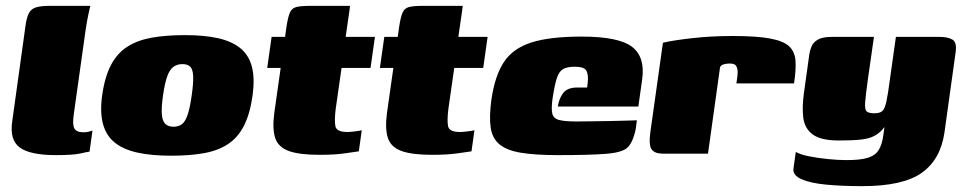

<svg xmlns="http://www.w3.org/2000/svg" viewBox="-20 -525 3291 656"><path d="M171 5Q83 5 47.5 -21Q12 -47 22 -112L67 -436Q71 -466 79 -480.5Q87 -495 103.5 -500Q120 -505 151 -505H289Q287 -500 282 -476Q277 -452 273 -426L232 -134Q227 -100 234 -86.5Q241 -73 265 -73Q276 -73 285 -75.5Q294 -78 296 -79L286 -7Q278 -6 254 -0.5Q230 5 171 5Z M564 7Q498 7 450 -3.5Q402 -14 372.5 -37.5Q343 -61 332 -101Q321 -141 329 -199Q338 -263 359.5 -303.5Q381 -344 416 -366Q451 -388 499.5 -396.5Q548 -405 612 -405Q678 -405 725 -394.5Q772 -384 801 -360.5Q830 -337 840.5 -297.5Q851 -258 843 -199Q834 -135 813 -94.5Q792 -54 758 -32Q724 -10 676 -1.5Q628 7 564 7ZM573 -92Q591 -92 602.5 -101.5Q614 -111 621.5 -134Q629 -157 635 -199Q641 -241 640 -264.5Q639 -288 630 -297Q621 -306 603 -306Q586 -306 573 -297Q560 -288 551.5 -264.5Q543 -241 537 -199Q531 -157 533 -134Q535 -111 545 -101.5Q555 -92 573 -92Z M1072 4Q1003 4 967 -9Q931 -22 920.5 -53Q910 -84 917 -138L939 -293H893L908 -399H954L959 -435Q964 -467 970.5 -482Q977 -497 992.5 -501Q1008 -505 1040 -505H1176Q1175 -499 1174.5 -493.5Q1174 -488 1173 -482L1161 -399H1261L1246 -293H1147L1127 -153Q1122 -113 1126 -93.5Q1130 -74 1167 -74Q1175 -74 1192 -76Q1209 -78 1216 -80L1206 -8Q1198 -7 1161.5 -1.5Q1125 4 1072 4Z M1457 4Q1388 4 1352 -9Q1316 -22 1305.5 -53Q1295 -84 1302 -138L1324 -293H1278L1293 -399H1339L1344 -435Q1349 -467 1355.5 -482Q1362 -497 1377.5 -501Q1393 -505 1425 -505H1561Q1560 -499 1559.5 -493.5Q1559 -488 1558 -482L1546 -399H1646L1631 -293H1532L1512 -153Q1507 -113 1511 -93.5Q1515 -74 1552 -74Q1560 -74 1577 -76Q1594 -78 1601 -80L1591 -8Q1583 -7 1546.5 -1.5Q1510 4 1457 4Z M1887 5Q1809 5 1760.5 -3Q1712 -11 1687 -31.5Q1662 -52 1656.5 -89Q1651 -126 1659 -185Q1671 -267 1702 -313.5Q1733 -360 1796 -380Q1859 -400 1967 -400Q2094 -400 2139.5 -365Q2185 -330 2174 -253L2161 -161H1886Q1890 -189 1904.5 -207.5Q1919 -226 1952 -226H1986L1988 -242Q1991 -268 1984 -282.5Q1977 -297 1944 -297Q1918 -297 1904 -289Q1890 -281 1882.5 -258Q1875 -235 1868 -189Q1863 -154 1867 -137Q1871 -120 1890.5 -115Q1910 -110 1950 -110Q1966 -110 1998 -110.5Q2030 -111 2065 -111.5Q2100 -112 2126 -113Q2152 -114 2156 -114L2153 -91Q2151 -74 2143.5 -53.5Q2136 -33 2125 -22Q2108 -4 2051.5 0.5Q1995 5 1887 5Z M2399 0H2245Q2217 0 2206.5 -14.5Q2196 -29 2202 -73L2245 -379Q2278 -387 2344 -394.5Q2410 -402 2483 -402Q2565 -402 2611 -393.5Q2657 -385 2676.5 -366.5Q2696 -348 2698 -317Q2700 -286 2693 -240H2496L2498 -254Q2502 -279 2499 -290.5Q2496 -302 2489.5 -305Q2483 -308 2474 -308Q2462 -308 2452 -305Q2442 -302 2440 -294Z M2926 111Q2859 111 2804.5 106Q2750 101 2719 87.5Q2688 74 2691 51L2699 -6Q2714 3 2744 9Q2774 15 2809 18.5Q2844 22 2872 22Q2920 22 2945.5 14Q2971 6 2982.5 -13Q2994 -32 2998 -63L3002 -91Q2987 -71 2968 -61Q2949 -51 2920.5 -48Q2892 -45 2846 -45Q2785 -45 2757 -65.5Q2729 -86 2724.5 -123Q2720 -160 2727 -209L2745 -338Q2747 -353 2753 -367Q2759 -381 2775 -390Q2791 -399 2823 -399H2966Q2962 -373 2960 -357Q2958 -341 2956 -329Q2954 -317 2952 -301Q2950 -285 2946 -259Q2938 -202 2936 -176.5Q2934 -151 2941 -144.5Q2948 -138 2967 -138Q2986 -138 2994.5 -145.5Q3003 -153 3008.5 -178Q3014 -203 3021 -257L3041 -399H3189Q3219 -399 3234.5 -389.5Q3250 -380 3245 -346L3207 -73Q3194 19 3130 65Q3066 111 2926 111Z"/></svg>

Font: Genos Black
Style: Italic
Weight: 900
Italic angle: -8°
Version: Version 1.010